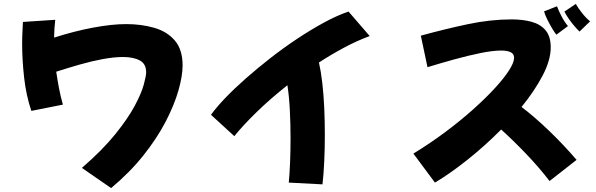

<svg xmlns="http://www.w3.org/2000/svg" viewBox="-20 -888 3040 980"><path d="M140 -322Q113 -402 103 -493Q93 -584 93 -665Q93 -696 94.5 -723.5Q96 -751 97 -776L262 -787Q257 -745 256 -696Q359 -729 455 -747Q551 -765 624 -765Q702 -765 767.5 -746Q833 -727 872.5 -681Q912 -635 912 -554Q912 -501 891 -427Q870 -353 826 -268Q782 -183 712.5 -95.5Q643 -8 547 72L398 -31Q503 -122 568 -202.5Q633 -283 667.5 -347.5Q702 -412 714 -456.5Q726 -501 726 -519Q726 -562 693.5 -579.5Q661 -597 608 -597Q562 -597 505 -586.5Q448 -576 387 -558.5Q326 -541 267 -522Q273 -481 281 -438.5Q289 -396 301 -354Z M1176 -193 1057 -302Q1084 -340 1129.5 -387.5Q1175 -435 1234 -487Q1293 -539 1359.5 -591Q1426 -643 1496 -689.5Q1566 -736 1633 -772.5Q1700 -809 1759 -829L1867 -704Q1802 -680 1736.5 -645Q1671 -610 1608 -569Q1618 -525 1625 -465Q1632 -405 1635 -337Q1638 -269 1638 -200Q1638 -130 1635 -64.5Q1632 1 1626 53L1454 44Q1458 2 1460.5 -57Q1463 -116 1463 -181Q1463 -252 1459.5 -323.5Q1456 -395 1447 -453Q1361 -385 1290.5 -316.5Q1220 -248 1176 -193Z M2938 -727Q2929 -735 2913 -753.5Q2897 -772 2882.5 -793Q2868 -814 2861 -829L2919 -868Q2930 -848 2950.5 -822Q2971 -796 2992 -779ZM2820 -711Q2812 -720 2798.5 -742.5Q2785 -765 2773 -789.5Q2761 -814 2757 -830L2823 -856Q2831 -834 2846 -805Q2861 -776 2879 -755ZM2200 44 2090 -104Q2175 -156 2251.5 -213Q2328 -270 2392.5 -327.5Q2457 -385 2504.5 -436.5Q2552 -488 2578 -528.5Q2604 -569 2604 -593Q2604 -613 2586.5 -621.5Q2569 -630 2538 -630Q2495 -630 2431.5 -617Q2368 -604 2297.5 -584.5Q2227 -565 2162 -545L2128 -706Q2252 -740 2367.5 -764.5Q2483 -789 2592 -789Q2649 -789 2694 -776.5Q2739 -764 2765 -733Q2791 -702 2791 -646Q2791 -581 2749.5 -502Q2708 -423 2642 -342Q2708 -292 2781.5 -221.5Q2855 -151 2923 -72L2785 36Q2732 -33 2666 -102Q2600 -171 2538 -227Q2456 -144 2366 -72.5Q2276 -1 2200 44Z"/></svg>

Font: Mochiy Pop One
Style: Regular
Weight: 400
Designer: FONTDASU
Foundry: FONTDASU / Google Inc. / Adobe
Version: Version 2.000